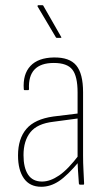

<svg xmlns="http://www.w3.org/2000/svg" viewBox="-20 -707 410 735"><path d="M286 0Q283 0 282 -4Q280 -30 278.5 -55Q277 -80 277 -99V-104V-353Q277 -415 257 -440.5Q237 -466 186 -466Q86 -466 91 -366Q91 -362 88 -362H74Q71 -362 71 -366Q67 -423 96.5 -454.5Q126 -486 186 -487Q246 -488 272 -456.5Q298 -425 298 -354V-111Q298 -83 299.5 -56Q301 -29 302 -4Q302 0 299 0ZM138 8Q94 8 71.5 -24Q49 -56 49 -112Q49 -176 81 -213.5Q113 -251 184 -261L282 -273V-254L185 -241Q123 -234 96.5 -201Q70 -168 70 -113Q70 -65 87.5 -38.5Q105 -12 141 -12Q172 -12 206.5 -35.5Q241 -59 284 -116V-90Q238 -35 205.5 -13.5Q173 8 138 8ZM198 -562Q195 -562 194 -564L124 -682Q123 -684 124 -685.5Q125 -687 126 -687H142Q146 -687 147 -683L214 -566Q217 -562 211 -562Z"/></svg>

Font: Sofia Sans Condensed Thin
Style: Regular
Weight: 250
Version: Version 4.100